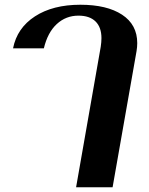

<svg xmlns="http://www.w3.org/2000/svg" viewBox="-20 -590 627 810"><path d="M405 -393Q408 -413 408 -429Q408 -475 383 -499.5Q358 -524 311 -524Q258 -524 219.5 -488.5Q181 -453 165 -386H35Q52 -472 127.5 -521Q203 -570 319 -570Q431 -570 495 -528Q559 -486 559 -408Q559 -392 556 -374L455 200H301Z"/></svg>

Font: Fahkwang
Style: Bold Italic
Weight: 700
Italic angle: -10°
Designer: Suppakit Chalermlarp | Katatrad Co.,Ltd.
Foundry: Cadson Demak Co.,Ltd.
Version: Version 1.000; ttfautohint (v1.6)